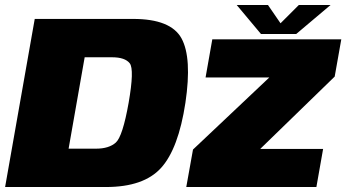

<svg xmlns="http://www.w3.org/2000/svg" viewBox="-32 -751 1390 771"><path d="M-11.5 0H393.5Q545.5 0 615 -77Q684.5 -154 712.5 -338Q739.5 -519 696.8 -597Q654 -675 502.5 -675H107.5ZM243.5 -154 308 -521H418Q470 -521 489 -496.8Q508 -472.5 484.5 -338Q460.5 -203 433 -178.5Q405.5 -154 353.5 -154ZM716 0H1238.5L1265.5 -153H1013.5L1014 -154L1312 -443.5L1338.5 -593H820.5L793.5 -440H1049.5L1049 -439.5L743 -150.5ZM1016 -614.5H1157.5L1295.5 -731H1168L1094.5 -657.5L1044 -731H918.5Z"/></svg>

Font: Anybody Black
Style: Italic
Weight: 900
Italic angle: -10°
Designer: Tyler Finck
Foundry: Etcetera Type Company
Version: Version 1.113;gftools[0.9.25]